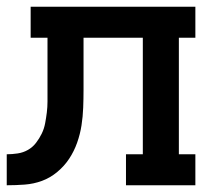

<svg xmlns="http://www.w3.org/2000/svg" viewBox="-20 -550 640 570"><path d="M0 0V-92Q16 -92 32.5 -94.5Q49 -97 63 -105Q77 -113 87 -126Q97 -139 104 -153.5Q111 -168 114 -184Q117 -200 119 -216Q121 -232 121 -248.5Q121 -265 121 -281Q121 -281 121 -281Q121 -281 121 -281V-283Q121 -283 121 -283Q121 -283 121 -283V-438H71V-530H560V-438H511V-92H560V0H354V-92H404V-438H228V-283Q228 -257 227 -230.5Q226 -204 222 -178Q218 -152 209 -126.5Q200 -101 185.5 -79Q171 -57 150 -39.5Q129 -22 104.5 -13Q80 -4 53.5 -2Q27 0 0 0Z"/></svg>

Font: Iosevka Slab Semibold Extended
Style: Regular
Weight: 600
Width: 7
Monospace: yes
Designer: Belleve Invis
Foundry: Belleve Invis
Version: Version 11.1.0; ttfautohint (v1.8.3)